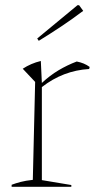

<svg xmlns="http://www.w3.org/2000/svg" viewBox="-20 -723 379 743"><path d="M25 0V-8Q41 -14 60 -19Q79 -24 107 -27L116 -406L68 -457Q100 -478 138 -487L142 -402Q173 -431 206.5 -451Q240 -471 277 -485Q292 -482 304 -477Q316 -472 327 -464L325 -456Q224 -450 142 -386V-26L256 -7V0ZM130 -565 124 -574 280 -703H286L302 -681Q261 -650 217.5 -621Q174 -592 130 -565Z"/></svg>

Font: Piazzolla Thin
Style: Regular
Weight: 100
Designer: Juan Pablo del Peral
Foundry: Huerta Tipografica
Version: Version 1.330